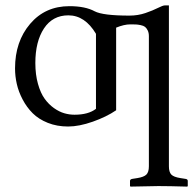

<svg xmlns="http://www.w3.org/2000/svg" viewBox="-20 -462 730 716"><path d="M337.9 -335.9Q296.9 -404.8 234.9 -404.8Q176.3 -404.8 144 -356Q111.8 -307.1 111.8 -227.1Q111.8 -183.6 121.6 -149.2Q131.3 -114.7 146.5 -93.8Q161.6 -72.8 181.4 -58.8Q201.2 -44.9 220 -39.6Q238.8 -34.2 257.8 -34.2Q309.6 -34.2 337.9 -56.2ZM609.9 158.2Q609.9 179.7 618.9 189Q627.9 198.2 652.8 202.1L671.9 205.1Q680.2 206.1 680.2 212.9V231.9L678.2 233.9Q609.9 231.9 570.8 231.9L466.8 233.9L464.8 231.9V212.9Q464.8 206.5 473.1 205.1L492.2 202.1Q516.6 198.2 525.9 189Q535.2 179.7 535.2 158.2V-327.1Q535.2 -339.8 530.8 -348.6Q526.4 -357.4 520.8 -361.8Q515.1 -366.2 504.2 -368.4Q493.2 -370.6 486.1 -370.8Q479 -371.1 465.8 -371.1Q442.9 -371.1 413.1 -358.9V-50.8Q377.4 -26.4 326.2 -8.3Q274.9 9.8 233.9 9.8Q192.4 9.8 158.2 -3.9Q124 -17.6 101.8 -39.8Q79.6 -62 64.5 -90.8Q49.3 -119.6 42.7 -148.7Q36.1 -177.7 36.1 -207Q36.1 -307.1 92.3 -373Q148.4 -439 238.8 -439Q297.9 -439 333 -419.9Q363.8 -403.8 462.9 -403.8Q494.1 -403.8 522.2 -413.3Q550.3 -422.9 568.8 -432.4Q587.4 -441.9 595.2 -441.9H609.9Z"/></svg>

Font: Linux Libertine G
Style: Regular
Weight: 400
Designer: Philipp H. Poll
Foundry: Philipp H. Poll
Version: Version 4.7.5